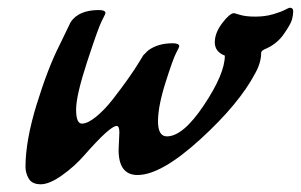

<svg xmlns="http://www.w3.org/2000/svg" viewBox="-20 -429 779 497"><path d="M287 -41 289 -86Q289 -103 282 -103Q265 -103 199 -28Q174 1 141 24.5Q108 48 85.5 48Q63 48 54.5 33.5Q46 19 46 3Q46 -65 75 -159Q104 -253 134 -312L163 -372Q184 -403 236 -403Q253 -403 253 -395Q253 -393 244 -376Q235 -359 206 -270.5Q177 -182 177 -145.5Q177 -109 192 -109Q207 -109 229 -127Q251 -145 272 -172Q317 -230 340 -268L351 -286L363 -298Q388 -317 427 -317Q444 -317 444 -309Q444 -307 436 -292Q428 -277 408.5 -215.5Q389 -154 389 -115Q389 -76 412 -76Q454 -76 508 -157Q562 -238 562 -285Q536 -295 536 -319.5Q536 -344 555.5 -369.5Q575 -395 586 -395Q587 -395 601.5 -390.5Q616 -386 641 -386Q666 -386 686.5 -392Q707 -398 717.5 -403.5Q728 -409 730 -409Q739 -409 739 -400Q739 -391 736 -379Q733 -367 714.5 -340.5Q696 -314 664 -301Q656 -297 656 -292Q656 -267 641 -240Q599 -160 498 -68Q397 24 336 24Q287 24 287 -41Z"/></svg>

Font: Condiment
Style: Regular
Weight: 400
Designer: Angel Koziupa, Alejandro Paul
Foundry: Angel Koziupa, Alejandro Paul
Version: Version 1.001